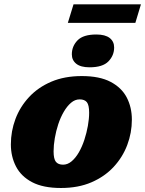

<svg xmlns="http://www.w3.org/2000/svg" viewBox="-20 -876 688 910"><path d="M367.5 -515.5Q452 -515.5 504.2 -488Q556.5 -460.5 580.8 -413.8Q605 -367 605 -309Q605 -246.5 583 -188.5Q561 -130.5 518.5 -84.8Q476 -39 413.5 -12Q351 15 269 15Q184.5 15 132.2 -12.5Q80 -40 55.8 -87Q31.5 -134 31.5 -191.5Q31.5 -254 53.2 -312Q75 -370 117.8 -416Q160.5 -462 223.2 -488.8Q286 -515.5 367.5 -515.5ZM279 -95.5Q300.5 -95.5 319.5 -111.5Q338.5 -127.5 353.8 -154Q369 -180.5 379.8 -213.2Q390.5 -246 396.5 -279.5Q402.5 -313 402.5 -342Q402.5 -378 391.8 -391.5Q381 -405 357.5 -405Q335.5 -405 316.8 -389Q298 -373 282.5 -346.5Q267 -320 256.2 -287.5Q245.5 -255 239.8 -221.5Q234 -188 234 -158.5Q234 -122.5 245 -109Q256 -95.5 279 -95.5ZM404.5 -557Q362.5 -557 341.5 -573.8Q320.5 -590.5 320.5 -618.5Q320.5 -657 347.5 -684.8Q374.5 -712.5 436.5 -712.5Q478.5 -712.5 499.8 -696Q521 -679.5 521 -651Q521 -613 493.8 -585Q466.5 -557 404.5 -557ZM301.5 -767.5 328.5 -855.5H648L621.5 -767.5Z"/></svg>

Font: Newsreader 9pt ExtraBold
Style: Italic
Weight: 800
Italic angle: -17°
Designer: Hugues Gentile
Foundry: Production Type
Version: Version 1.003